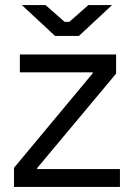

<svg xmlns="http://www.w3.org/2000/svg" viewBox="-20 -734 526 754"><path d="M35 0H451V-70H126V-74L436 -445V-520H58V-450H344V-446L35 -75ZM196 -593H290L420 -714H327L252 -648H234L159 -714H66Z"/></svg>

Font: Fixel Variable
Style: Regular
Weight: 100
Width: 3
Designer: AlfaBravo + MacPaw
Foundry: Kyrylo Tkachov, Marchela Mozhyna, Serhii Makarenko, Maria Weinstein, Zakhar Kryvoshyya
Version: Version 1.211